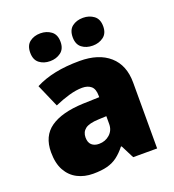

<svg xmlns="http://www.w3.org/2000/svg" viewBox="-140 -876 902 994"><g transform="rotate(-20 311.5 -378.5)"><path d="M336 -563Q441 -563 500 -511Q559 -459 559 -363V0H427L390 -73H386Q363 -44 338.5 -25.5Q314 -7 282 1.5Q250 10 204 10Q156 10 118 -9.5Q80 -29 58 -68.5Q36 -108 36 -169Q36 -258 97.5 -301Q159 -344 276 -349L368 -352V-360Q368 -397 350 -412.5Q332 -428 301 -428Q268 -428 228 -416.5Q188 -405 147 -387L92 -513Q140 -538 200.5 -550.5Q261 -563 336 -563ZM325 -245Q273 -243 251.5 -226.5Q230 -210 230 -180Q230 -152 245 -138.5Q260 -125 285 -125Q320 -125 344.5 -147Q369 -169 369 -204V-247ZM111 -690Q111 -730 135 -748.5Q159 -767 194 -767Q228 -767 253 -748.5Q278 -730 278 -690Q278 -651 253 -632.5Q228 -614 194 -614Q159 -614 135 -632.5Q111 -651 111 -690ZM345 -690Q345 -730 369 -748.5Q393 -767 429 -767Q463 -767 488 -748.5Q513 -730 513 -690Q513 -651 488 -632.5Q463 -614 429 -614Q393 -614 369 -632.5Q345 -651 345 -690Z"/></g></svg>

Font: Noto Sans Hebrew Thin Black
Style: Regular
Weight: 900
Version: Version 3.001